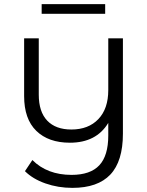

<svg xmlns="http://www.w3.org/2000/svg" viewBox="-20 -712 715 931"><path d="M490 -692V-645H182V-692ZM505 -526H576V-64Q576 70 515 134.5Q454 199 331 199Q262 199 200.5 177.5Q139 156 101 118L137 64Q209 136 327 136Q418 136 461.5 89.5Q505 43 505 -55V-116Q447 -20 319 -20Q215 -20 156 -77.5Q97 -135 97 -246V-526H168V-253Q168 -170 209 -127Q250 -84 326 -84Q409 -84 457 -134.5Q505 -185 505 -275Z"/></svg>

Font: mBank
Style: Regular
Weight: 400
Designer: Julieta Ulanovsky
Foundry: Julieta Ulanovsky
Version: Version 7.200;PS 007.200;hotconv 1.0.88;makeotf.lib2.5.64775